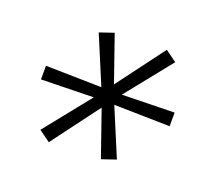

<svg xmlns="http://www.w3.org/2000/svg" viewBox="-81 -642 712 634"><g transform="rotate(20 275.0 -325.0)"><path d="M144 -115 104 -144 233 -305 49 -301V-349L245 -345L175 -512L225 -529L281 -368L406 -535L446 -506L317 -345L501 -349V-301L305 -305L375 -138L325 -121L269 -282Z"/></g></svg>

Font: Lode Dark
Style: Italic
Weight: 400
Italic angle: -11°
Monospace: yes
Designer: Belleve Invis
Foundry: Belleve Invis
Version: Version 29.2.0; ttfautohint (v1.8.3)